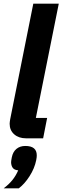

<svg xmlns="http://www.w3.org/2000/svg" viewBox="-21 -760 343 1055"><path d="M216 0H122Q82 0 57 -22Q32 -44 32 -80Q32 -86 33 -92Q34 -98 35 -105L162 -740H302L176 -112H238ZM118 42Q150 42 165.5 55Q181 68 181 93Q181 99 180.5 104Q180 109 178 120Q169 165 141.5 208Q114 251 82 275H-1Q28 253 47 229.5Q66 206 79 176Q57 174 48.5 161.5Q40 149 40 131Q40 127 41 121Q42 115 44 104Q50 74 69.5 58Q89 42 118 42Z"/></svg>

Font: IBM Plex Sans Var
Style: Italic
Weight: 400
Italic angle: -11.31°
Designer: Mike Abbink, Paul van der Laan, Pieter van Rosmalen
Foundry: Bold Monday
Version: Version 1.001